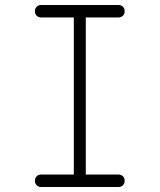

<svg xmlns="http://www.w3.org/2000/svg" viewBox="-20 -750 640 770"><path d="M324 -50H455Q466 -50 473 -43Q480 -36 480 -25Q480 -14 473 -7Q466 0 455 0H145Q134 0 127 -7Q120 -14 120 -25Q120 -36 127 -43Q134 -50 145 -50H276V-680H145Q134 -680 127 -687Q120 -694 120 -705Q120 -716 127 -723Q134 -730 145 -730H455Q466 -730 473 -723Q480 -716 480 -705Q480 -694 473 -687Q466 -680 455 -680H324Z"/></svg>

Font: Maple Mono Thin
Style: Regular
Weight: 250
Monospace: yes
Designer: subframe7536
Version: Version 7.000